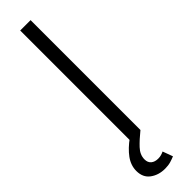

<svg xmlns="http://www.w3.org/2000/svg" viewBox="-323 -709 899 899"><g transform="rotate(-45 127.0 -259.0)"><path d="M161.6 -727.5V0H92.8V-727.5ZM115.2 210Q72.8 210 42.5 187.7Q12.2 165.5 12.2 122.1Q12.2 85 36.1 52.2Q60.1 19.5 101.1 -9.8L161.6 0Q126.5 28.3 102.1 54.2Q77.6 80.1 77.6 110.8Q77.6 131.8 90.8 142.8Q104 153.8 126 153.8Q137.2 153.8 146.5 151.1Q155.8 148.4 163.6 144.5L182.1 194.8Q169.4 200.2 153.1 205.1Q136.7 210 115.2 210Z"/></g></svg>

Font: Inter 17pt Light
Style: Regular
Weight: 300
Version: Version 4.001;git-66647c0bb